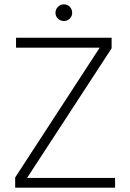

<svg xmlns="http://www.w3.org/2000/svg" viewBox="-20 -869 599 886"><path d="M275 -772Q259 -772 247.5 -783Q236 -794 236 -810Q236 -826 247.5 -837.5Q259 -849 275 -849Q291 -849 302 -837.5Q313 -826 313 -810Q313 -794 302 -783Q291 -772 275 -772ZM511 -3H50V-50L440 -649H54V-695H495V-646L105 -48H511Z"/></svg>

Font: LXGW 975 Gothic SC 200W
Style: Regular
Weight: 200
Version: Version 2.01;February 25, 2021